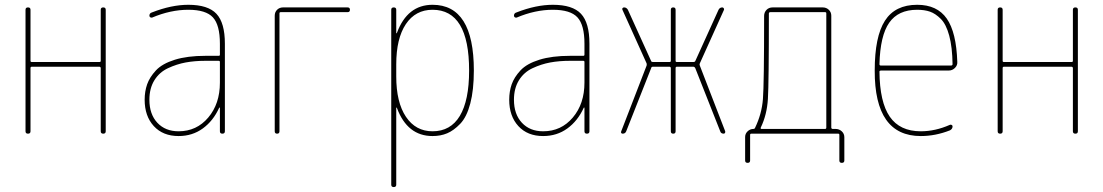

<svg xmlns="http://www.w3.org/2000/svg" viewBox="-20 -550 4540 790"><path d="M85 -9.8V-509.8Q85 -519.5 95.2 -519.5Q105.5 -519.5 105.5 -509.8V-299.8Q105.5 -294.9 110.4 -294.9H389.6Q394.5 -294.9 394.5 -299.8V-509.8Q394.5 -519.5 404.8 -519.5Q415 -519.5 415 -509.8V-9.8Q415 0 404.8 0Q394.5 0 394.5 -9.8V-269.5Q394.5 -274.4 389.6 -275.4H110.4Q105.5 -275.4 105.5 -269.5V-9.8Q105.5 0 95.2 0Q85 0 85 -9.8Z M884.8 -210V-294.9Q884.8 -299.8 879.9 -299.8H825.2Q781.2 -299.8 744.1 -293Q707 -286.1 671.4 -269.5Q635.7 -252.9 615.2 -219.7Q594.7 -186.5 594.7 -139.6Q594.7 -80.1 627.4 -44.9Q660.2 -9.8 714.8 -9.8Q789.1 -9.8 836.9 -66.4Q884.8 -123 884.8 -210ZM879.9 -320.3Q884.8 -320.3 884.8 -325.2V-370.1Q884.8 -447.3 856 -478.5Q827.1 -509.8 754.9 -509.8Q681.6 -509.8 605.5 -477.5Q601.6 -476.6 598.1 -479Q594.7 -481.4 594.7 -485.4Q594.7 -496.1 605.5 -499Q685.5 -530.3 754.9 -530.3Q835.9 -530.3 870.6 -493.2Q905.3 -456.1 905.3 -370.1V-9.8Q905.3 0 895 0Q884.8 0 884.8 -9.8V-106.4Q884.8 -107.4 883.8 -107.4Q881.8 -107.4 881.8 -106.4Q857.4 -52.7 814.5 -21.5Q771.5 9.8 714.8 9.8Q650.4 9.8 612.8 -31.2Q575.2 -72.3 575.2 -139.6Q575.2 -173.8 585.4 -203.1Q595.7 -232.4 621.6 -260.3Q647.5 -288.1 699.2 -304.2Q751 -320.3 825.2 -320.3Z M1110.4 -9.8V-485.4Q1110.4 -500 1120.1 -509.8Q1129.9 -519.5 1144.5 -519.5H1410.2Q1419.9 -519.5 1419.9 -509.8Q1419.9 -500 1410.2 -500H1134.8Q1129.9 -500 1129.9 -495.1V-9.8Q1129.9 0 1120.1 0Q1110.4 0 1110.4 -9.8Z M1610.4 -285.2V-235.4Q1610.4 -128.9 1650.4 -69.3Q1690.4 -9.8 1759.8 -9.8Q1834 -9.8 1872.1 -73.2Q1910.2 -136.7 1910.2 -259.8Q1910.2 -509.8 1759.8 -509.8Q1689.5 -509.8 1649.9 -450.7Q1610.4 -391.6 1610.4 -285.2ZM1589.8 210V-509.8Q1589.8 -519.5 1600.1 -519.5Q1610.4 -519.5 1610.4 -509.8V-414.1Q1610.4 -413.1 1611.3 -413.1Q1613.3 -413.1 1613.3 -415Q1656.2 -530.3 1759.8 -530.3Q1929.7 -530.3 1929.7 -259.8Q1929.7 -179.7 1915 -124Q1900.4 -68.4 1873.5 -40.5Q1846.7 -12.7 1819.8 -1.5Q1793 9.8 1759.8 9.8Q1656.2 9.8 1613.3 -105.5Q1613.3 -107.4 1611.3 -107.4Q1610.4 -107.4 1610.4 -106.4V210Q1610.4 219.7 1600.1 219.7Q1589.8 219.7 1589.8 210Z M2384.8 -210V-294.9Q2384.8 -299.8 2379.9 -299.8H2325.2Q2281.2 -299.8 2244.1 -293Q2207 -286.1 2171.4 -269.5Q2135.7 -252.9 2115.2 -219.7Q2094.7 -186.5 2094.7 -139.6Q2094.7 -80.1 2127.4 -44.9Q2160.2 -9.8 2214.8 -9.8Q2289.1 -9.8 2336.9 -66.4Q2384.8 -123 2384.8 -210ZM2379.9 -320.3Q2384.8 -320.3 2384.8 -325.2V-370.1Q2384.8 -447.3 2356 -478.5Q2327.1 -509.8 2254.9 -509.8Q2181.6 -509.8 2105.5 -477.5Q2101.6 -476.6 2098.1 -479Q2094.7 -481.4 2094.7 -485.4Q2094.7 -496.1 2105.5 -499Q2185.5 -530.3 2254.9 -530.3Q2335.9 -530.3 2370.6 -493.2Q2405.3 -456.1 2405.3 -370.1V-9.8Q2405.3 0 2395 0Q2384.8 0 2384.8 -9.8V-106.4Q2384.8 -107.4 2383.8 -107.4Q2381.8 -107.4 2381.8 -106.4Q2357.4 -52.7 2314.5 -21.5Q2271.5 9.8 2214.8 9.8Q2150.4 9.8 2112.8 -31.2Q2075.2 -72.3 2075.2 -139.6Q2075.2 -173.8 2085.4 -203.1Q2095.7 -232.4 2121.6 -260.3Q2147.5 -288.1 2199.2 -304.2Q2251 -320.3 2325.2 -320.3Z M2542 0Q2538.1 0 2536.1 -2.9Q2534.2 -5.9 2536.1 -9.8L2640.6 -280.3Q2641.6 -284.2 2640.6 -289.1L2541 -509.8Q2539.1 -513.7 2541.5 -516.6Q2543.9 -519.5 2547.9 -519.5Q2557.6 -519.5 2563.5 -509.8L2659.2 -298.8Q2660.2 -294.9 2666 -294.9H2735.4Q2740.2 -294.9 2740.2 -299.8V-509.8Q2740.2 -519.5 2750 -519.5Q2759.8 -519.5 2759.8 -509.8V-299.8Q2759.8 -294.9 2764.6 -294.9H2834Q2838.9 -294.9 2840.8 -298.8L2936.5 -509.8Q2941.4 -519.5 2952.1 -519.5Q2955.1 -519.5 2957.5 -516.6Q2960 -513.7 2959 -509.8L2859.4 -289.1Q2857.4 -284.2 2859.4 -280.3L2963.9 -9.8Q2964.8 -5.9 2962.9 -2.9Q2960.9 0 2958 0Q2946.3 0 2943.4 -9.8L2840.8 -269.5Q2838.9 -274.4 2834 -275.4H2764.6Q2759.8 -275.4 2759.8 -269.5V-9.8Q2759.8 0 2750 0Q2740.2 0 2740.2 -9.8V-269.5Q2740.2 -274.4 2735.4 -275.4H2666Q2660.2 -275.4 2659.2 -269.5L2556.6 -9.8Q2552.7 0 2542 0Z M3110.4 -25.4Q3108.4 -20.5 3112.3 -19.5H3375Q3379.9 -19.5 3379.9 -25.4V-495.1Q3379.9 -500 3375 -500H3149.4Q3144.5 -500 3143.6 -495.1Q3143.6 -208 3139.6 -143.1Q3135.7 -78.1 3110.4 -25.4ZM3045.9 110.4V13.7Q3045.9 0 3056.2 -9.8Q3066.4 -19.5 3080.1 -19.5Q3085 -19.5 3086.9 -24.4Q3114.3 -81.1 3119.1 -142.1Q3124 -203.1 3124 -484.4Q3124 -499 3133.8 -509.3Q3143.6 -519.5 3159.2 -519.5H3365.2Q3379.9 -519.5 3390.1 -509.8Q3400.4 -500 3400.4 -485.4V-25.4Q3400.4 -20.5 3405.3 -19.5H3418Q3432.6 -19.5 3443.4 -9.8Q3454.1 0 3454.1 14.6V110.4Q3454.1 120.1 3443.8 120.1Q3433.6 120.1 3433.6 110.4V4.9Q3433.6 0 3428.7 0H3071.3Q3066.4 0 3066.4 4.9V110.4Q3066.4 120.1 3056.2 120.1Q3045.9 120.1 3045.9 110.4Z M3753.9 -509.8Q3675.8 -509.8 3638.7 -456.5Q3601.6 -403.3 3598.6 -286.1Q3598.6 -280.3 3604.5 -280.3H3892.6Q3898.4 -280.3 3899.4 -285.2Q3898.4 -356.4 3885.7 -403.3Q3873 -450.2 3851.1 -472.2Q3829.1 -494.1 3806.6 -502Q3784.2 -509.8 3753.9 -509.8ZM3768.6 9.8Q3578.1 9.8 3579.1 -259.8Q3579.1 -399.4 3621.1 -464.8Q3663.1 -530.3 3753.9 -530.3Q3835.9 -530.3 3875.5 -473.6Q3915 -417 3918.9 -294.9Q3919.9 -281.2 3909.2 -270.5Q3898.4 -259.8 3883.8 -259.8H3604.5Q3599.6 -259.8 3598.6 -255.9Q3599.6 -129.9 3641.1 -69.8Q3682.6 -9.8 3768.6 -9.8Q3828.1 -9.8 3887.7 -36.1Q3891.6 -38.1 3895.5 -36.1Q3899.4 -34.2 3899.4 -30.3Q3899.4 -19.5 3888.7 -13.7Q3829.1 9.8 3768.6 9.8Z M4085 -9.8V-509.8Q4085 -519.5 4095.2 -519.5Q4105.5 -519.5 4105.5 -509.8V-299.8Q4105.5 -294.9 4110.4 -294.9H4389.6Q4394.5 -294.9 4394.5 -299.8V-509.8Q4394.5 -519.5 4404.8 -519.5Q4415 -519.5 4415 -509.8V-9.8Q4415 0 4404.8 0Q4394.5 0 4394.5 -9.8V-269.5Q4394.5 -274.4 4389.6 -275.4H4110.4Q4105.5 -275.4 4105.5 -269.5V-9.8Q4105.5 0 4095.2 0Q4085 0 4085 -9.8Z"/></svg>

Font: Rounded-L Mgen+ 2m thin
Style: Regular
Weight: 100
Designer: [Source Han Sans]
Ryoko NISHIZUKA  (kana & ideographs); Paul D. Hunt (Latin, Greek & Cyrillic); Wenlong ZHANG  (bopomofo
Version: Version 1.059.20150602